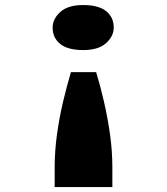

<svg xmlns="http://www.w3.org/2000/svg" viewBox="-20 -561 661 762"><path d="M361.6 -274.6Q377.7 -222.4 392.3 -159.2Q406.9 -96.1 416.4 -29.4Q425.9 37.3 425.9 102.9V181.5H197V102.9Q197 39.6 206 -26.5Q215.1 -92.7 230.1 -156.4Q245.2 -220.1 261.4 -274.6ZM310.2 -541Q371.2 -541 401.3 -516.8Q431.4 -492.5 431.4 -451.6Q431.4 -417.3 401 -389.8Q370.6 -362.3 310.2 -362.3Q249.1 -362.3 219 -386.5Q188.9 -410.8 188.9 -451.6Q188.9 -486 219.3 -513.5Q249.7 -541 310.2 -541Z"/></svg>

Font: Lexend Zetta
Style: Regular
Weight: 400
Designer: Bonnie Shaver-Troup, Thomas Jockin
Foundry: Lexend
Version: Version 1.007